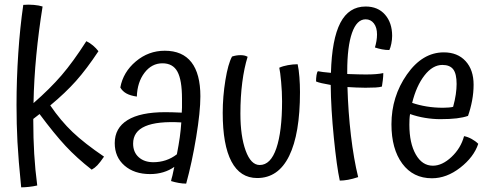

<svg xmlns="http://www.w3.org/2000/svg" viewBox="-20 -755 2107 825"><path d="M123 -236Q123 -162 127 -94Q131 -26 140 42Q123 46 104 48Q85 50 71 50Q59 -69 55 -145Q51 -221 51 -304Q51 -414 58.5 -526Q66 -638 80 -734Q102 -736 125 -734Q148 -732 163 -727Q146 -621 136 -517.5Q126 -414 124 -312Q195 -374 244.5 -431.5Q294 -489 351 -578Q366 -571 379.5 -559.5Q393 -548 403 -535Q352 -458 306.5 -407Q261 -356 196 -302Q241 -236 292 -187.5Q343 -139 427 -82Q410 -57 398.5 -45Q387 -33 374 -26Q310 -76 262 -127.5Q214 -179 150 -265Q143 -260 136.5 -254.5Q130 -249 123 -244Q123 -242 123 -240Q123 -238 123 -236Z M841 -341Q841 -275 823 -166Q805 -57 780 34Q765 34 748 31Q731 28 715 23Q716 19 717 13.5Q718 8 721 -1Q724 -17 726 -24.5Q728 -32 729 -38Q708 -23 681.5 -15Q655 -7 625 -7Q557 -7 515 -43.5Q473 -80 473 -140Q473 -205 528 -239Q583 -273 690 -273Q706 -273 721 -272.5Q736 -272 761 -271Q762 -281 762 -293Q762 -305 762 -331Q762 -411 742.5 -447Q723 -483 678 -483Q632 -483 601 -442.5Q570 -402 568 -340Q540 -344 523 -353.5Q506 -363 497 -379Q509 -445 563.5 -491Q618 -537 688 -537Q764 -537 802.5 -487.5Q841 -438 841 -341ZM552 -138Q552 -101 576 -79.5Q600 -58 639 -58Q667 -58 692.5 -66.5Q718 -75 740 -92Q748 -133 752.5 -165Q757 -197 759 -229Q656 -235 604 -212.5Q552 -190 552 -138Z M1085 10Q1012 10 974.5 -61Q937 -132 937 -270Q937 -340 948.5 -410.5Q960 -481 977 -512Q986 -515 995 -516.5Q1004 -518 1013 -518Q1022 -518 1029.5 -516.5Q1037 -515 1044 -511Q1029 -463 1021 -401Q1013 -339 1013 -267Q1013 -170 1035.5 -108Q1058 -46 1096 -46Q1143 -46 1167.5 -118Q1192 -190 1192 -320Q1192 -360 1188 -403.5Q1184 -447 1180 -464Q1195 -471 1217 -475Q1239 -479 1259 -479Q1264 -456 1266.5 -424Q1269 -392 1269 -359Q1269 -180 1222.5 -85Q1176 10 1085 10Z M1473 -381Q1476 -274 1488 -172.5Q1500 -71 1519 6Q1495 14 1475.5 17.5Q1456 21 1440 21Q1427 -38 1414.5 -163Q1402 -288 1401 -390Q1378 -394 1362.5 -397.5Q1347 -401 1338 -405Q1338 -419 1340 -432Q1342 -445 1346 -449Q1356 -447 1368 -445.5Q1380 -444 1402 -442Q1406 -587 1442.5 -657Q1479 -727 1551 -727Q1604 -727 1634.5 -692Q1665 -657 1665 -601Q1665 -585 1661.5 -567.5Q1658 -550 1653 -540Q1637 -540 1621.5 -543Q1606 -546 1591 -551Q1595 -564 1597.5 -578.5Q1600 -593 1600 -607Q1600 -637 1586.5 -654.5Q1573 -672 1551 -672Q1513 -672 1492.5 -613.5Q1472 -555 1472 -448Q1472 -445 1472 -442.5Q1472 -440 1472 -437Q1503 -436 1520 -435.5Q1537 -435 1552 -435Q1576 -435 1595 -436.5Q1614 -438 1627 -441Q1627 -428 1625 -411Q1623 -394 1621 -383Q1611 -380 1593.5 -379Q1576 -378 1550 -378Q1530 -378 1510.5 -379Q1491 -380 1473 -381Z M1751 -313Q1780 -303 1813.5 -297.5Q1847 -292 1884 -292Q1894 -292 1907.5 -293Q1921 -294 1927 -296Q1935 -325 1938.5 -349.5Q1942 -374 1942 -394Q1942 -438 1927.5 -457Q1913 -476 1881 -476Q1839 -476 1804 -431Q1769 -386 1751 -313ZM1974 -170Q1990 -167 2006.5 -158Q2023 -149 2035 -137Q2016 -80 1957.5 -34.5Q1899 11 1836 11Q1755 11 1708.5 -52Q1662 -115 1662 -221Q1662 -340 1728.5 -435Q1795 -530 1887 -530Q1946 -530 1980.5 -492.5Q2015 -455 2015 -391Q2015 -357 2008.5 -322.5Q2002 -288 1991 -257Q1971 -250 1942.5 -246.5Q1914 -243 1872 -243Q1840 -243 1806.5 -248.5Q1773 -254 1742 -265Q1740 -253 1739.5 -241.5Q1739 -230 1739 -219Q1739 -140 1766.5 -91.5Q1794 -43 1840 -43Q1880 -43 1920 -80.5Q1960 -118 1974 -170Z"/></svg>

Font: Atma
Style: Regular
Weight: 400
Designer: Gregori Vincens, Jeremie Hornus, Riccardo Olocco, Yoann Minet.
Foundry: black foundry
Version: Version 1.102;PS 1.100;hotconv 1.0.86;makeotf.lib2.5.63406